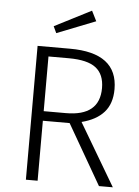

<svg xmlns="http://www.w3.org/2000/svg" viewBox="-59 -934 708 979"><g transform="rotate(5 295.0 -444.0)"><path d="M308 -307H171V0H111V-685H277Q521 -685 521 -499Q521 -425 482 -381Q443 -337 368 -318L556 0H485ZM285 -356Q457 -356 457 -499Q457 -569 414 -602.5Q371 -636 275 -636H171V-356ZM398 -836 200 -758 184 -792 372 -888Z"/></g></svg>

Font: Statis Sans Light
Style: Regular
Weight: 300
Designer: bBox Type GmbH
Foundry: bBox Type GmbH
Version: Version 1.000